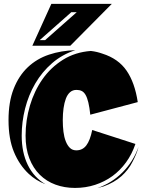

<svg xmlns="http://www.w3.org/2000/svg" viewBox="-20 -970 745 991"><path d="M509 -693Q591 -667 633.5 -605Q676 -543 691 -443L446 -378Q442 -416 436 -441Q430 -466 421.5 -480.5Q413 -495 401.5 -500.5Q390 -506 375 -506Q355 -506 341.5 -494Q328 -482 320 -461Q312 -440 308 -411.5Q304 -383 304 -350Q304 -318 307.5 -290Q311 -262 319.5 -240.5Q328 -219 341 -206.5Q354 -194 374 -194Q406 -194 425.5 -219.5Q445 -245 456 -299L679 -227Q661 -174 630.5 -132Q600 -90 560 -61Q520 -32 471 -16Q422 0 367 0Q313 0 266.5 -17Q220 -34 185.5 -68Q151 -102 131.5 -152.5Q112 -203 112 -270Q112 -349 134.5 -425Q157 -501 199.5 -561.5Q242 -622 305 -661.5Q368 -701 449 -707Q466 -705 480.5 -701.5Q495 -698 509 -693ZM128 -73Q80 -118 52 -185.5Q24 -253 24 -350Q24 -444 50.5 -511.5Q77 -579 123.5 -623Q170 -667 233 -688Q296 -709 369 -711Q301 -689 249 -644Q197 -599 162 -539Q127 -479 109.5 -409.5Q92 -340 92 -270Q92 -183 123.5 -118.5Q155 -54 215 -19Q165 -38 128 -73ZM664 -135Q643 -93 606.5 -60.5Q570 -28 515 -8L482 1Q557 -25 612.5 -80.5Q668 -136 695 -212Q690 -192 682 -173Q674 -154 664 -135ZM217 -18Q215 -18 217 -18ZM343 -734H147L245 -950H557ZM376 -907H348L185 -763H213Z"/></svg>

Font: J.M. Nexus Grotesque
Style: Regular
Weight: 900
Designer: deFharo
Foundry: deFharo
Version: Version 3.003